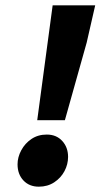

<svg xmlns="http://www.w3.org/2000/svg" viewBox="-20 -690 390 722"><path d="M120 -238 178 -670H338L306 -530L224 -238ZM126 12Q90 12 68 -11.5Q46 -35 46 -72Q46 -99 60 -125Q74 -151 98.5 -167.5Q123 -184 156 -184Q192 -184 214 -160Q236 -136 236 -100Q236 -72 222.5 -46.5Q209 -21 184 -4.5Q159 12 126 12Z"/></svg>

Font: Source Sans 3 Black
Style: Italic
Weight: 900
Italic angle: -11°
Designer: Paul D. Hunt
Foundry: Adobe
Version: Version 3.052;hotconv 1.1.0;makeotfexe 2.6.0